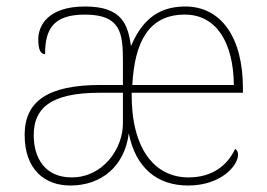

<svg xmlns="http://www.w3.org/2000/svg" viewBox="-20 -562 823 592"><path d="M197 10C294 10 365 -51 377 -151C398 -45 464 10 560 10C661 10 714 -51 714 -85C714 -94 711 -99 705 -103C682 -54 637 -15 561 -15C457 -15 384 -103 386 -276H729V-290C729 -448 661 -542 551 -542C458 -542 413 -488 384 -420C374 -484 359 -542 242 -542C127 -542 98 -482 98 -441C98 -409 105 -395 119 -395C119 -471 143 -517 242 -517C355 -517 359 -456 359 -371V-300H290C129 -300 56 -251 56 -146C56 -39 118 10 197 10ZM701 -300H388C395 -432 438 -517 550 -517C648 -517 700 -429 701 -300ZM201 -15C117 -15 84 -77 84 -145C84 -225 131 -276 287 -276H359V-181C359 -104 298 -15 201 -15Z"/></svg>

Font: Noto Serif Malayalam Thin
Style: Regular
Weight: 100
Designer: Indian type Foundry, Jelle Bosma, Monotype Design Team
Foundry: Monotype Imaging Inc.
Version: Version 2.104